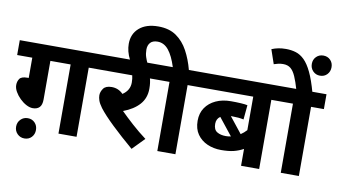

<svg xmlns="http://www.w3.org/2000/svg" viewBox="-90 -1109 2454 1400"><g transform="rotate(10 1136.5 -409.0)"><path d="M246 -512V-226Q246 -186 228.5 -168Q211 -150 179 -150Q156 -150 130.5 -163.5Q105 -177 82.5 -199Q60 -221 45.5 -246.5Q31 -272 31 -296Q31 -322 44.5 -342Q58 -362 102 -362H112V-512H0V-622H624V-512H530V0H396V-512ZM83 3Q83 -29 104.5 -50.5Q126 -72 157 -72Q189 -72 209.5 -50.5Q230 -29 230 3Q230 35 209.5 56.5Q189 78 157 78Q126 78 104.5 56.5Q83 35 83 3Z M1027 -72 940 17Q852 -58 782 -125Q712 -192 677 -238Q655 -268 648 -289Q641 -310 641 -327Q641 -353 658.5 -377.5Q676 -402 720 -402Q770 -402 805 -366Q858 -401 858 -459Q858 -488 852 -512H610V-622H1063V-512H983Q987 -498 989.5 -479.5Q992 -461 992 -437Q992 -368 950 -320.5Q908 -273 831 -244Q870 -205 921 -159Q972 -113 1027 -72Z M819 -615Q801 -650 794 -678.5Q787 -707 787 -734Q787 -808 838 -852Q889 -896 978 -896Q1059 -896 1112 -859Q1165 -822 1198.5 -760Q1232 -698 1252 -622H1357V-512H1262V0H1128V-512H1048V-622H1133Q1108 -702 1074 -744Q1040 -786 992 -786Q956 -786 938.5 -766.5Q921 -747 921 -715Q921 -685 929 -660.5Q937 -636 948 -614Z M1976 -512H1882V0H1748V-125Q1713 -106 1676 -97Q1639 -88 1584 -88Q1528 -88 1481.5 -108.5Q1435 -129 1407 -169Q1379 -209 1379 -269Q1379 -325 1406.5 -365.5Q1434 -406 1482.5 -428.5Q1531 -451 1594 -451Q1635 -451 1668 -449Q1701 -447 1717 -443L1707 -336Q1670 -344 1625 -344Q1618 -344 1612 -344L1705 -227Q1717 -235 1727.5 -244Q1738 -253 1748 -264V-512H1342V-622H1976ZM1509 -269Q1509 -226 1535 -210Q1561 -194 1601 -194Q1620 -194 1638 -198L1537 -325Q1509 -306 1509 -269Z M2176 -512V0H2042V-512H1962V-622H2271V-512ZM2049 -615Q2032 -674 2015.5 -711.5Q1999 -749 1977.5 -766.5Q1956 -784 1922 -784Q1903 -784 1885.5 -780Q1868 -776 1854 -771L1818 -876Q1842 -886 1867.5 -891Q1893 -896 1923 -896Q1963 -896 1997 -885.5Q2031 -875 2060.5 -846Q2090 -817 2116.5 -761.5Q2143 -706 2168 -615ZM2127 -822Q2127 -854 2148 -875Q2169 -896 2200 -896Q2232 -896 2252.5 -875Q2273 -854 2273 -822Q2273 -790 2252.5 -768.5Q2232 -747 2200 -747Q2169 -747 2148 -768.5Q2127 -790 2127 -822Z"/></g></svg>

Font: Noto Sans Devanagari UI
Style: Bold
Weight: 700
Designer: Jelle Bosma - Monotype Design Team
Foundry: Monotype Imaging Inc.
Version: Version 2.004; ttfautohint (v1.8.4.7-5d5b)